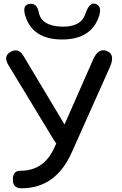

<svg xmlns="http://www.w3.org/2000/svg" viewBox="-20 -1020 675 1059"><path d="M322.3 -873Q426.8 -870.6 451.2 -943.8Q473.1 -1010.7 507.8 -998.5Q544.9 -985.4 525.4 -928.2Q481.4 -801.3 320.3 -802.2Q169.9 -803.2 125.5 -916Q96.2 -989.7 139.6 -998Q183.6 -1006.3 193.8 -952.6Q208 -876 322.3 -873ZM36.6 -732.9Q81.1 -759.3 109.9 -710.9L335.9 -333.5L493.7 -691.9Q523.4 -759.8 572.8 -737.3Q616.2 -717.3 585.9 -649.4L375 -177.7Q287.6 17.6 99.6 18.6Q54.2 18.6 51.3 -21Q46.9 -78.1 92.3 -78.1Q223.6 -77.6 281.2 -208.5L290.5 -229Q283.7 -237.3 276.9 -248L26.4 -661.1Q-2.9 -709.5 36.6 -732.9Z"/></svg>

Font: Comic Relief LRS
Style: Regular
Weight: 400
Designer: Jeff Davis
Foundry: Loudifier
Version: Version 1.0